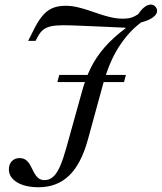

<svg xmlns="http://www.w3.org/2000/svg" viewBox="-20 -607 691 820"><path d="M144.9 192.7Q87.5 192.7 52.7 171.6Q17.9 150.4 17.9 116Q17.9 94.7 30.4 81.5Q42.9 68.2 63.7 68.2Q81.2 68.2 92.5 77.7Q103.7 87.2 110.6 101.2Q117.6 115.2 124.9 129.2Q132.2 143.2 142.7 152.7Q153.2 162.2 170.2 162.2Q191.7 162.2 207.7 147.4Q223.7 132.7 237 102Q250.2 71.3 263.8 22.4L328.4 -209.8Q344.4 -270.2 367.6 -316.8Q390.7 -363.4 426.3 -404.5Q461.9 -445.5 516.2 -486.2V-488.6Q448.1 -491.9 397.8 -494Q347.5 -496 311.6 -497.6Q275.7 -499.2 251.4 -499.2Q219.2 -499.2 198.4 -494.8Q177.5 -490.3 164.3 -479.7Q151.1 -469.1 141.3 -450.2L131.7 -432.5H100.2L130 -491.4Q147.1 -524 165.7 -544.3Q184.3 -564.7 207 -573.5Q229.8 -582.3 259.7 -582.3Q283.7 -582.3 307.7 -577Q331.7 -571.7 356.2 -563.5Q380.7 -555.2 405.3 -546.9Q429.8 -538.6 455 -532.9Q480.1 -527.3 504 -527.3Q519.8 -527.3 530.7 -529.2Q541.5 -531.2 550.7 -535.6Q560 -539.9 570.3 -546.6Q590.2 -577 611.2 -584.8Q632.3 -592.7 644.7 -577.3Q653.8 -566 649.8 -553.4Q645.7 -540.9 628.8 -529.8Q611.9 -518.8 582.9 -511.4Q555 -490.8 531.1 -464.1Q507.2 -437.4 486.4 -404.8Q465.7 -372.2 449.2 -332.6Q432.8 -293.1 419.8 -246.1L355.5 -11.3Q326.6 94 274.6 143.4Q222.7 192.7 144.9 192.7ZM225.1 -256.5 233.2 -287.1H517.7L509.6 -256.5Z"/></svg>

Font: Playfair 5pt SemiExpanded Light 12pt
Style: Italic
Weight: 300
Italic angle: -15.6°
Version: Version 2.000;gftools[0.9.28]